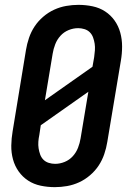

<svg xmlns="http://www.w3.org/2000/svg" viewBox="-20 -763 540 791"><path d="M206 8Q176 8 147.5 2Q119 -4 96 -19Q73 -34 57 -56.5Q41 -79 33.5 -106.5Q26 -134 26.5 -163.5Q27 -193 32 -222L87 -557Q91 -582 99.5 -607Q108 -632 122.5 -654Q137 -676 158 -694Q179 -712 203 -723Q227 -734 252.5 -738.5Q278 -743 303 -743Q333 -743 361.5 -737Q390 -731 413 -716Q436 -701 452 -678.5Q468 -656 475.5 -628.5Q483 -601 483 -571.5Q483 -542 478 -513L422 -178Q418 -153 409.5 -128Q401 -103 386.5 -81Q372 -59 351 -41Q330 -23 306 -12Q282 -1 256.5 3.5Q231 8 206 8ZM165 -350 361 -488 368 -528Q370 -542 371 -556Q372 -570 370 -583Q368 -596 363.5 -608.5Q359 -621 350 -630Q341 -639 328 -643Q315 -647 302 -647Q282 -647 262.5 -639Q243 -631 229 -615.5Q215 -600 207.5 -580.5Q200 -561 197 -542ZM207 -88Q227 -88 246.5 -96Q266 -104 280 -119.5Q294 -135 301.5 -154.5Q309 -174 312 -193L344 -385L148 -247L142 -207Q139 -193 138 -179Q137 -165 139 -152Q141 -139 145.5 -126.5Q150 -114 159 -105Q168 -96 181 -92Q194 -88 207 -88Z"/></svg>

Font: Iosevka SS04
Style: Bold Italic
Weight: 700
Italic angle: -9°
Monospace: yes
Designer: Belleve Invis
Foundry: Belleve Invis
Version: Version 19.0.0; ttfautohint (v1.8.4)